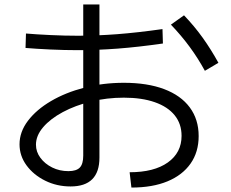

<svg xmlns="http://www.w3.org/2000/svg" viewBox="-20 -828 1040 865"><path d="M564 -52Q674 -52 736 -96Q798 -140 798 -216Q798 -270 767 -308.5Q736 -347 677.5 -367.5Q619 -388 538 -388Q461 -388 390 -370.5Q319 -353 263 -323Q207 -293 174.5 -255Q142 -217 142 -176Q142 -144 162 -117Q182 -90 215 -73.5Q248 -57 288 -57Q324 -57 339.5 -73Q355 -89 355 -127V-808H428V-118Q428 12 298 12Q236 12 183.5 -14Q131 -40 99.5 -83Q68 -126 68 -178Q68 -234 106 -284Q144 -334 209.5 -372.5Q275 -411 359.5 -433Q444 -455 538 -455Q644 -455 719.5 -426.5Q795 -398 835 -344Q875 -290 875 -215Q875 -143 838.5 -91Q802 -39 734.5 -11Q667 17 572 17ZM330 -602Q271 -602 206.5 -605Q142 -608 95 -612L97 -677Q144 -673 208 -670Q272 -667 330 -667Q417 -667 508 -674Q599 -681 712 -697L714 -632Q602 -616 510.5 -609Q419 -602 330 -602ZM903 -509Q872 -566 834 -617.5Q796 -669 750 -717L809 -759Q856 -710 893.5 -657.5Q931 -605 964 -545Z"/></svg>

Font: M PLUS 2
Style: Regular
Weight: 400
Designer: Coji Morishita
Foundry: UNDERFOREST DESIGN
Version: Version 1.001